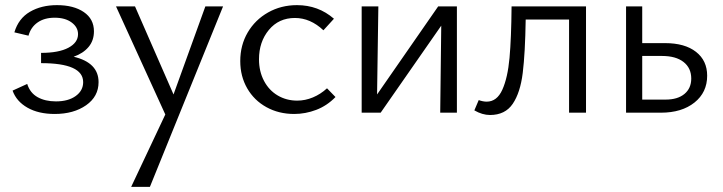

<svg xmlns="http://www.w3.org/2000/svg" viewBox="-20 -439 2816 748"><path d="M364 -119Q364 -63 315.5 -29Q267 5 193 5Q130 5 87 -19.5Q44 -44 29 -86L86 -112Q97 -77 126.5 -60.5Q156 -44 198 -44Q246 -44 275 -65Q304 -86 304 -119Q304 -193 140 -193V-233Q209 -233 246.5 -253Q284 -273 284 -306Q284 -333 259 -351.5Q234 -370 193 -370Q153 -370 126.5 -351.5Q100 -333 91 -300L36 -313Q52 -367 96.5 -393Q141 -419 202 -419Q267 -419 306.5 -392Q346 -365 346 -317Q346 -281 325 -256Q304 -231 267 -218Q364 -195 364 -119Z M849 -414 564 289H491L624 7L432 -414H506L656 -71L780 -414Z M916 -201Q916 -263 945 -312.5Q974 -362 1024.5 -390.5Q1075 -419 1137 -419Q1220 -419 1281 -366L1240 -321Q1189 -369 1129 -369Q1066 -369 1027.5 -322.5Q989 -276 989 -208Q989 -161 1008.5 -124Q1028 -87 1062 -67Q1096 -47 1138 -47Q1169 -47 1199 -59.5Q1229 -72 1254 -95L1287 -61Q1254 -27 1212 -11Q1170 5 1126 5Q1066 5 1018 -21.5Q970 -48 943 -95Q916 -142 916 -201Z M1760 0H1695L1699 -339L1463 0H1389V-414H1454L1449 -71L1687 -414H1760Z M2263 0H2197V-363H2028Q2026 -232 2016.5 -155Q2007 -78 1977.5 -34.5Q1948 9 1889 9Q1859 9 1828 -9L1845 -49Q1862 -43 1876 -43Q1916 -43 1937 -89.5Q1958 -136 1965 -213.5Q1972 -291 1973 -414H2263Z M2735 -144Q2735 -79 2685.5 -39.5Q2636 0 2555 0H2419V-414H2482V-271H2571Q2648 -271 2691.5 -237Q2735 -203 2735 -144ZM2673 -133Q2673 -174 2643 -197.5Q2613 -221 2559 -221H2482V-51H2573Q2620 -51 2646.5 -73Q2673 -95 2673 -133Z"/></svg>

Font: Ysabeau
Style: Regular
Weight: 400
Designer: Christian Thalmann (Catharsis Fonts)
Version: Version 0.003